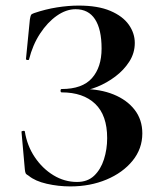

<svg xmlns="http://www.w3.org/2000/svg" viewBox="-20 -656 583 688"><path d="M256 -4Q294 -4 317.5 -26.5Q341 -49 352.5 -85Q364 -121 364 -161Q364 -243 321 -284Q278 -325 201 -325Q197 -325 197 -331Q197 -337 201 -337Q275 -337 309.5 -376Q344 -415 344 -482Q344 -551 320.5 -587Q297 -623 251 -623Q217 -623 183.5 -599.5Q150 -576 123.5 -535.5Q97 -495 84 -443Q83 -440 78 -441Q73 -442 73 -444L87 -586Q89 -598 91 -602Q93 -606 102 -609Q143 -623 184 -629.5Q225 -636 262 -636Q331 -636 375.5 -617Q420 -598 441.5 -567.5Q463 -537 463 -502Q463 -466 443.5 -435.5Q424 -405 393.5 -382Q363 -359 328.5 -345Q294 -331 263 -329L277 -337Q339 -337 387 -317.5Q435 -298 462.5 -262.5Q490 -227 490 -178Q490 -123 455 -80Q420 -37 361.5 -12.5Q303 12 232 12Q189 12 147.5 2.5Q106 -7 83 -26Q74 -31 72 -35Q70 -39 69 -49L57 -184Q57 -186 62.5 -187Q68 -188 69 -185Q77 -134 104.5 -93Q132 -52 171.5 -28Q211 -4 256 -4Z"/></svg>

Font: Cormorant Garamond Light
Style: Regular
Weight: 300
Designer: Christian Thalmann (Catharsis Fonts)
Foundry: Catharsis Fonts
Version: Version 4.001